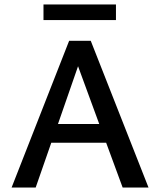

<svg xmlns="http://www.w3.org/2000/svg" viewBox="-20 -841 718 861"><path d="M500 -751H175V-821H500ZM456 -201H210L140 0H32L290 -658H387L646 0H530ZM425 -285 330 -544 240 -285Z"/></svg>

Font: Ysabeau SC Semibold
Style: Regular
Weight: 600
Designer: Christian Thalmann (Catharsis Fonts)
Version: Version 0.003